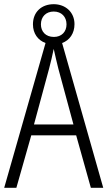

<svg xmlns="http://www.w3.org/2000/svg" viewBox="-20 -895 512 915"><path d="M413 0H472L276 -690C312 -703 335 -736 335 -780C335 -837 292 -875 236 -875C178 -875 137 -838 137 -779C137 -735 161 -703 197 -690L0 0H58L129 -250H343ZM237 -719C197 -719 175 -745 175 -779C175 -815 199 -840 236 -840C273 -840 297 -815 297 -779C297 -743 273 -719 237 -719ZM258 -568 330 -302H142L214 -568C222 -600 230 -631 236 -662C242 -632 251 -598 258 -568Z"/></svg>

Font: Noto Sans Hebrew Condensed Light
Style: Regular
Weight: 300
Width: 3
Designer: Monotype Design Team
Foundry: Monotype Imaging Inc.
Version: Version 2.004